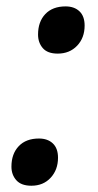

<svg xmlns="http://www.w3.org/2000/svg" viewBox="-20 -572 309 606"><path d="M100.1 -462.9Q100.1 -503.4 123 -527.6Q146 -551.8 187 -551.8Q214.4 -551.8 230.7 -536.4Q247.1 -521 247.1 -491.2Q247.1 -452.6 223.4 -427.7Q199.7 -402.8 162.1 -402.8Q129.9 -402.8 115 -420.2Q100.1 -437.5 100.1 -462.9ZM16.1 -45.9Q16.1 -86.4 39.1 -110.6Q62 -134.8 103 -134.8Q130.4 -134.8 146.7 -119.4Q163.1 -104 163.1 -74.2Q163.1 -36.1 139.9 -11Q116.7 14.2 79.1 14.2Q46.9 14.2 31.5 -3.2Q16.1 -20.5 16.1 -45.9Z"/></svg>

Font: f52698313916912   
Style: Italic
Weight: 600
Italic angle: -12°
Foundry: Ascender Corporation
Version: Version 1.10